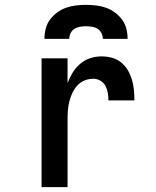

<svg xmlns="http://www.w3.org/2000/svg" viewBox="-20 -770 640 790"><path d="M151 0V-530H258V-428Q266 -450 278.5 -470.5Q291 -491 309.5 -507Q328 -523 351 -530.5Q374 -538 398 -538Q419 -538 440 -532.5Q461 -527 478 -513.5Q495 -500 506 -481Q517 -462 523 -441.5Q529 -421 531 -400Q533 -379 533 -357H426Q426 -373 423.5 -388Q421 -403 414 -416.5Q407 -430 393 -438Q379 -446 364 -446Q345 -446 328 -439Q311 -432 298.5 -418.5Q286 -405 278 -388Q270 -371 265.5 -353.5Q261 -336 259.5 -317.5Q258 -299 258 -281V0ZM163 -610Q163 -631 168 -651.5Q173 -672 185.5 -689Q198 -706 215 -718.5Q232 -731 251.5 -738Q271 -745 292 -747.5Q313 -750 334 -750Q355 -750 376 -747.5Q397 -745 416.5 -738Q436 -731 453 -718.5Q470 -706 482.5 -689Q495 -672 500 -651.5Q505 -631 505 -610H403Q403 -622 397.5 -633.5Q392 -645 381.5 -651.5Q371 -658 358.5 -660Q346 -662 334 -662Q322 -662 309.5 -660Q297 -658 286.5 -651.5Q276 -645 270.5 -633.5Q265 -622 265 -610Z"/></svg>

Font: Iosevka Curly SmBdEx
Style: Regular
Weight: 600
Width: 7
Monospace: yes
Designer: Belleve Invis
Foundry: Belleve Invis
Version: Version 11.1.0; ttfautohint (v1.8.3)